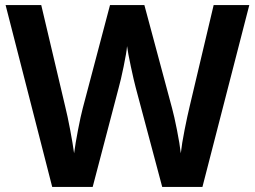

<svg xmlns="http://www.w3.org/2000/svg" viewBox="-20 -734 1001 754"><path d="M959 -714H819L725 -317Q716 -280 705 -224.5Q694 -169 690 -132Q686 -168 675 -223.5Q664 -279 656 -308L547 -714H412L305 -309Q297 -279 286.5 -224.5Q276 -170 271 -132Q266 -169 255.5 -224.5Q245 -280 236 -316L142 -714H2L185 0H344L446 -389Q454 -417 465.5 -472.5Q477 -528 479 -553Q482 -528 494 -472Q506 -416 513 -390L617 0H775Z"/></svg>

Font: Noto Sans UI
Style: Bold
Weight: 700
Designer: Monotype Design Team
Foundry: Monotype Imaging Inc.
Version: Version 1.901